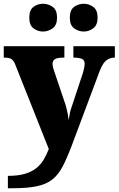

<svg xmlns="http://www.w3.org/2000/svg" viewBox="-23 -782 632 1023"><path d="M19 155Q72 155 108.5 144.5Q145 134 169.5 114.5Q194 95 209.5 69Q225 43 237 12L61 -431Q54 -451 46 -460Q38 -469 27.5 -472Q17 -475 2 -475H-3V-536H320V-475H315Q283 -475 270 -467Q257 -459 257 -442Q257 -432 260 -421Q263 -410 267 -399L320 -242Q327 -223 331.5 -204.5Q336 -186 339 -170Q342 -154 343 -142Q346 -164 349.5 -180Q353 -196 357 -207L417 -388Q420 -396 424 -414Q428 -432 428 -442Q428 -461 415 -467.5Q402 -474 373 -475H368V-536H589V-475H585Q567 -474 553 -466.5Q539 -459 528.5 -444Q518 -429 509 -406L358 -3Q333 63 310 106.5Q287 150 255 175Q223 200 172.5 210.5Q122 221 42 221H19ZM424 -614Q395 -614 372 -631Q349 -648 349 -688Q349 -729 372 -745.5Q395 -762 424 -762Q450 -762 473.5 -745.5Q497 -729 497 -688Q497 -648 473.5 -631Q450 -614 424 -614ZM206 -614Q178 -614 155.5 -631Q133 -648 133 -688Q133 -729 155.5 -745.5Q178 -762 206 -762Q234 -762 257.5 -745.5Q281 -729 281 -688Q281 -648 257.5 -631Q234 -614 206 -614Z"/></svg>

Font: Noto Serif Armenian Black
Style: Regular
Weight: 900
Version: Version 2.007